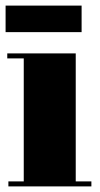

<svg xmlns="http://www.w3.org/2000/svg" viewBox="-20 -667 357 687"><path d="M272 -552C272 -552 272 -647 272 -647C272 -647 0 -647 0 -647C0 -647 0 -552 0 -552C0 -552 272 -552 272 -552ZM6 -458C6 -458 65 -458 65 -458C65 -458 65 -18 65 -18C65 -18 10 -18 10 -18C10 -18 10 0 10 0C10 0 307 0 307 0C307 0 307 -18 307 -18C307 -18 251 -18 251 -18C251 -18 251 -476 251 -476C251 -476 6 -476 6 -476C6 -476 6 -458 6 -458Z"/></svg>

Font: Abril Fatface Utterance
Style: Regular
Weight: 500
Designer: Veronika Burian, Jos Scaglione
Foundry: TypeTogether
Version: ""